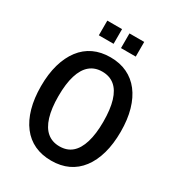

<svg xmlns="http://www.w3.org/2000/svg" viewBox="-211 -1027 1073 1167"><g transform="rotate(30 326.0 -444.0)"><path d="M326.5 10Q260 10 208.5 -14Q157 -38 121 -85Q85 -132 66 -199.5Q47 -267 47 -352Q47 -437.5 66.2 -504.8Q85.5 -572 121.5 -619.2Q157.5 -666.5 209 -690.8Q260.5 -715 326.5 -715Q392.5 -715 444 -690.5Q495.5 -666 531.2 -619.8Q567 -573.5 586.2 -506.5Q605.5 -439.5 605.5 -353.5Q605.5 -268 586.5 -200.5Q567.5 -133 531.5 -85.8Q495.5 -38.5 444 -14.2Q392.5 10 326.5 10ZM326.5 -90.5Q379 -90.5 413.2 -120Q447.5 -149.5 465.5 -208.5Q483.5 -267.5 483.5 -353Q483.5 -440 466 -498.2Q448.5 -556.5 413.5 -585.5Q378.5 -614.5 326.5 -614.5Q275 -614.5 240 -585.2Q205 -556 187 -497.5Q169 -439 169 -352Q169 -266.5 187 -207.8Q205 -149 240 -119.8Q275 -90.5 326.5 -90.5ZM352.5 -795V-898H456V-795ZM197 -795V-898H300.5V-795Z"/></g></svg>

Font: Nunito Sans 12pt ExtraLight Condensed
Style: Regular
Weight: 200
Width: 3
Version: Version 3.101;gftools[0.9.27]